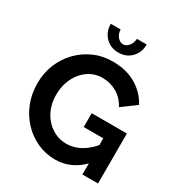

<svg xmlns="http://www.w3.org/2000/svg" viewBox="-209 -1062 1143 1214"><g transform="rotate(30 362.5 -455.0)"><path d="M369 5Q300 5 238.5 -23Q177 -51 130.5 -100.5Q84 -150 58 -216Q32 -282 32 -359Q32 -432 58 -496.5Q84 -561 131 -610Q178 -659 241 -687Q304 -715 378 -715Q478 -715 549.5 -672.5Q621 -630 657 -560L554 -484Q527 -537 478.5 -565Q430 -593 373 -593Q328 -593 291 -574Q254 -555 227 -522Q200 -489 185.5 -446Q171 -403 171 -355Q171 -304 186.5 -261Q202 -218 230.5 -186Q259 -154 297 -135.5Q335 -117 381 -117Q435 -117 484.5 -145Q534 -173 577 -227V-91Q488 5 369 5ZM567 -264H424V-365H681V0H567ZM377 -841Q400 -841 417 -862Q434 -883 437 -915H508Q508 -857 471.5 -819Q435 -781 377 -781Q320 -781 283 -819Q246 -857 246 -915H318Q318 -885 336 -863Q354 -841 377 -841Z"/></g></svg>

Font: Raleway Thin
Style: Bold
Weight: 700
Version: Version 4.026